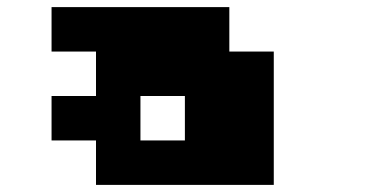

<svg xmlns="http://www.w3.org/2000/svg" viewBox="-20 -1020 1040 540"><path d="M250 -500V-625H125V-750H250V-875H125V-1000H625V-875H750V-500ZM375 -625H500V-750H375Z"/></svg>

Font: Press Start 2P
Style: Regular
Weight: 400
Designer: CodeMan38
Foundry: CodeMan38
Version: Version 3.000